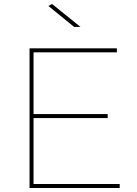

<svg xmlns="http://www.w3.org/2000/svg" viewBox="-20 -941 684 961"><path d="M147.9 -679.2V-370.1H519V-350.1H147.9V-20H579.1V0H127.9V-699.2H564.9V-679.2ZM351.1 -806.2 222.2 -911.1 240.7 -920.9 382.8 -806.2Z"/></svg>

Font: Montserrat
Style: Thin
Weight: 250
Designer: Julieta Ulanovsky
Foundry: Julieta Ulanovsky
Version: Version 1.000;PS 002.000;hotconv 1.0.70;makeotf.lib2.5.58329